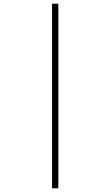

<svg xmlns="http://www.w3.org/2000/svg" viewBox="-20 -780 599 1040"><path d="M262 240V-760H296V240Z"/></svg>

Font: Noto Serif Tamil ExtraLight
Style: Regular
Weight: 200
Designer: Indian Type Foundry, Tom Grace, and the Monotype Design Team
Foundry: Monotype Imaging Inc.
Version: Version 2.004; ttfautohint (v1.8.4.7-5d5b)